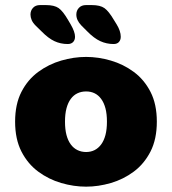

<svg xmlns="http://www.w3.org/2000/svg" viewBox="-20 -706 659 737"><path d="M310.5 10.5Q263 10.5 215 -3.5Q167 -17.5 126.8 -47.2Q86.5 -77 62.2 -124.5Q38 -172 38 -239Q38 -306 62.2 -353.2Q86.5 -400.5 126.8 -430Q167 -459.5 215 -473.5Q263 -487.5 310.5 -487.5Q357.5 -487.5 405.5 -473.5Q453.5 -459.5 493.5 -430Q533.5 -400.5 557.8 -353.2Q582 -306 582 -239Q582 -172 557.8 -124.5Q533.5 -77 493.5 -47.2Q453.5 -17.5 405.5 -3.5Q357.5 10.5 310.5 10.5ZM310.5 -122.5Q328.5 -122.5 343 -129.8Q357.5 -137 368.2 -151.5Q379 -166 384.8 -187.8Q390.5 -209.5 390.5 -239Q390.5 -268.5 384.8 -290.2Q379 -312 368.2 -326.5Q357.5 -341 343 -348Q328.5 -355 310.5 -355Q292.5 -355 277.5 -348Q262.5 -341 251.8 -326.5Q241 -312 235.2 -290.2Q229.5 -268.5 229.5 -239Q229.5 -209.5 235.2 -187.8Q241 -166 251.8 -151.5Q262.5 -137 277.5 -129.8Q292.5 -122.5 310.5 -122.5ZM240 -537Q212.5 -537 189 -548Q165.5 -559 140 -585L116.5 -608Q106 -618.5 101.5 -629.2Q97 -640 97 -650Q97 -665.5 106.8 -676Q116.5 -686.5 133.5 -686.5H156.5Q188.5 -686.5 205 -675Q221.5 -663.5 241.5 -629L251.5 -612Q268 -583.5 268 -565Q268 -552.5 260.8 -544.8Q253.5 -537 240 -537ZM416 -537Q389 -537 365 -548Q341 -559 315.5 -585L292.5 -608Q273 -628 273 -650Q273 -665.5 283 -676Q293 -686.5 310 -686.5H332.5Q364.5 -686.5 381 -674.8Q397.5 -663 417.5 -629L428 -612Q443.5 -586.5 443.5 -565Q443.5 -552.5 436.5 -544.8Q429.5 -537 416 -537Z"/></svg>

Font: Sono ExtraLight Monospace ExtraBold
Style: Regular
Weight: 800
Version: Version 2.112